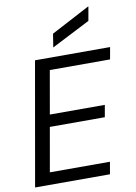

<svg xmlns="http://www.w3.org/2000/svg" viewBox="-101 -1008 760 1073"><g transform="rotate(-10 279.0 -472.0)"><path d="M9 0 132 -700H558L546 -632H204L161 -387H473L461 -319H149L105 -69H446L434 0ZM245 -753 257 -829 475 -944H478L464 -865Z"/></g></svg>

Font: DM Sans 36pt
Style: Italic
Weight: 400
Italic angle: -10°
Designer: Colophon Foundry, Jonny Pinhorn
Foundry: Colophon Foundry
Version: Version 4.004;gftools[0.9.30]